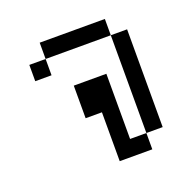

<svg xmlns="http://www.w3.org/2000/svg" viewBox="-96 -596 692 692"><g transform="rotate(-20 250.0 -250.0)"><path d="M250 -187.5V0H375V-62.5H312.5Q312.5 -62.5 312.5 -312.5H187.5Q187.5 -312.5 187.5 -187.5ZM375 -62.5H437.5Q437.5 -62.5 437.5 -437.5H375Q375 -437.5 375 -62.5ZM125 -437.5H62.5V-375H125ZM125 -437.5H375V-500H125Z"/></g></svg>

Font: BFUnifontExMono
Style: Regular
Weight: 500
Version: Version 15.0.06